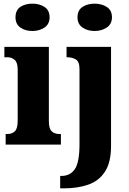

<svg xmlns="http://www.w3.org/2000/svg" viewBox="-20 -793 707 1053"><path d="M158 -623Q118 -623 91.5 -642Q65 -661 65 -698Q65 -737 91.5 -755Q118 -773 158 -773Q196 -773 224 -755Q252 -737 252 -698Q252 -661 224 -642Q196 -623 158 -623ZM11 0V-58H21Q46 -58 61.5 -73Q77 -88 77 -131V-412Q77 -450 60.5 -464.5Q44 -479 21 -479H4V-536H248V-128Q248 -87 264 -72.5Q280 -58 304 -58H314V0ZM499 -623Q460 -623 432.5 -642Q405 -661 405 -698Q405 -737 432.5 -755Q460 -773 499 -773Q537 -773 565.5 -755Q594 -737 594 -698Q594 -661 565.5 -642Q537 -623 499 -623ZM310 240V172H316Q365 172 390.5 134.5Q416 97 416 -4V-413Q416 -455 396 -467Q376 -479 348 -479H345V-536H589V8Q589 97 556 148Q523 199 464.5 219.5Q406 240 330 240Z"/></svg>

Font: Noto Serif Condensed Black
Style: Regular
Weight: 900
Width: 3
Designer: Monotype Design Team
Foundry: Monotype Imaging Inc.
Version: Version 2.015; ttfautohint (v1.8.4.7-5d5b)